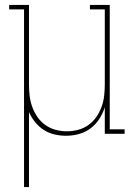

<svg xmlns="http://www.w3.org/2000/svg" viewBox="-20 -540 540 775"><path d="M77 215V-502H17V-520H97V-200Q97 -177 99.5 -154Q102 -131 110 -109Q118 -87 131 -68Q144 -49 163 -35.5Q182 -22 204.5 -16Q227 -10 250 -10Q273 -10 295.5 -16Q318 -22 337 -35.5Q356 -49 369 -68Q382 -87 390 -109Q398 -131 400.5 -154Q403 -177 403 -200V-502H343V-520H423V-18H483V0H403V-107Q395 -82 380.5 -59.5Q366 -37 345 -21.5Q324 -6 298.5 1Q273 8 246 8Q223 8 199.5 2.5Q176 -3 156 -16Q136 -29 121 -48Q106 -67 97 -88V215Z"/></svg>

Font: Iosevka Curly Slab Thin
Style: Regular
Weight: 100
Monospace: yes
Designer: Belleve Invis
Foundry: Belleve Invis
Version: Version 22.1.2; ttfautohint (v1.8.4)